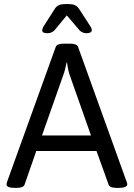

<svg xmlns="http://www.w3.org/2000/svg" viewBox="-20 -915 653 937"><path d="M319 -895H294C274 -895 258 -888 248 -873L192 -785C188 -778 186 -772 186 -767C186 -758 194 -753 209 -753H211C225 -753 235 -757 245 -766L306 -840L369 -766C379 -757 389 -753 402 -753H404C420 -753 428 -759 428 -768C428 -773 426 -779 422 -785L365 -873C355 -888 339 -895 319 -895ZM321 -702H292C272 -702 256 -698 252 -686L15 -29C13 -23 12 -19 12 -15C12 -4 25 2 55 2H60C80 2 96 -2 100 -14L157 -178H451L510 -14C514 -2 530 2 550 2H558C588 2 601 -5 601 -15C601 -19 600 -23 598 -28L361 -686C357 -698 341 -702 321 -702ZM307 -610C310 -591 313 -570 319 -552L424 -254H185L290 -552C297 -571 301 -591 305 -610Z"/></svg>

Font: Asap
Style: Regular
Weight: 400
Designer: Pablo Cosgaya
Foundry: Pablo Cosgaya
Version: Version 1.007;PS 001.007;hotconv 1.0.70;makeotf.lib2.5.58329